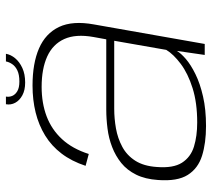

<svg xmlns="http://www.w3.org/2000/svg" viewBox="-54 -674 732 664"><g transform="rotate(-90 312.0 -342.0)"><path d="M208 4.5Q265.5 4.5 310.2 -5.8Q355 -16 387.5 -32Q420 -48 440 -65.2Q460 -82.5 468 -96.5L454 0H492L559.5 -383Q573 -457 550.8 -503.8Q528.5 -550.5 476.8 -573Q425 -595.5 348 -595.5Q298.5 -595.5 255 -584.8Q211.5 -574 175.5 -552Q139.5 -530 113 -495.2Q86.5 -460.5 70.5 -412L111.5 -401Q129.5 -457.5 162.8 -493.5Q196 -529.5 241.8 -546.8Q287.5 -564 343.5 -564Q406 -564 448.5 -544.8Q491 -525.5 509 -485.8Q527 -446 516 -384.5L508 -340.5H265Q233 -340.5 199.5 -336.2Q166 -332 135.5 -320.2Q105 -308.5 80.2 -288.5Q55.5 -268.5 40 -237.2Q24.5 -206 21.5 -161.5Q16.5 -94.5 39 -58.8Q61.5 -23 105.5 -9.2Q149.5 4.5 208 4.5ZM220.5 -26Q173.5 -26 137 -37.2Q100.5 -48.5 81.2 -78.8Q62 -109 66.5 -165.5Q69.5 -211 88.2 -240.2Q107 -269.5 136.5 -285.2Q166 -301 200 -307Q234 -313 268 -313H503L471.5 -133Q456.5 -108 423.2 -83Q390 -58 339.2 -42Q288.5 -26 220.5 -26ZM358.5 -621Q388 -621 409 -630.8Q430 -640.5 442.5 -655.5Q455 -670.5 458 -687.5H431.5Q429.5 -676.5 422.2 -665.8Q415 -655 400.5 -648Q386 -641 362 -641Q340.5 -641 328.5 -648.2Q316.5 -655.5 312.2 -666Q308 -676.5 310 -687.5H283.5Q280.5 -670.5 288.5 -655.5Q296.5 -640.5 314.2 -630.8Q332 -621 358.5 -621Z"/></g></svg>

Font: Anybody SemiExpanded ExtraLight
Style: Italic
Weight: 250
Width: 6
Italic angle: -10°
Version: Version 1.113;gftools[0.9.25]